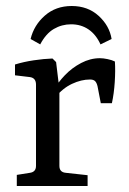

<svg xmlns="http://www.w3.org/2000/svg" viewBox="-20 -620 430 640"><path d="M160 -321Q173 -345 196.5 -369.5Q220 -394 250.5 -410Q281 -426 313 -426Q324 -426 338.5 -423Q353 -420 363 -415Q365 -385 362.5 -346.5Q360 -308 353 -276H316L305 -333Q302 -345 296.5 -350Q291 -355 280 -355Q251 -355 220 -340.5Q189 -326 164 -295ZM178 -322V-67Q178 -46 199 -44L272 -36V0H36V-37L80 -44Q100 -47 100 -67V-338Q100 -360 80 -363L30 -369V-405Q59 -414 92.5 -419Q126 -424 155 -425L167 -413ZM219 -600Q273 -600 309 -567Q345 -534 352 -490L315 -472Q300 -505 275 -522Q250 -539 217 -539Q186 -539 159.5 -523.5Q133 -508 114 -472L82 -490Q93 -536 129.5 -568Q166 -600 219 -600Z"/></svg>

Font: Rasa
Style: Regular
Weight: 400
Designer: Anna Giedrys (Yrsa+Rasa design), David Brezina (Yrsa art-direction, Rasa art-direction, design)
Foundry: Rosetta Type Foundry
Version: Version 2.004